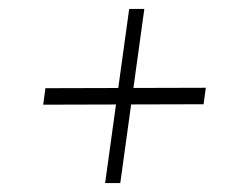

<svg xmlns="http://www.w3.org/2000/svg" viewBox="-20 -579 530 431"><path d="M216 -168 270 -559H304L250 -168ZM77 -344 82 -381 442 -382 437 -345Z"/></svg>

Font: Public Sans Thin Thin
Style: Italic
Weight: 250
Italic angle: -8°
Version: Version 2.001